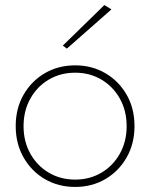

<svg xmlns="http://www.w3.org/2000/svg" viewBox="-20 -728 593 758"><path d="M420 -691 244 -536 228 -548 392 -708ZM42 -230Q42 -300 73 -354Q104 -408 157 -439Q210 -470 277 -470Q343 -470 396 -439Q449 -408 480 -354Q511 -300 511 -230Q511 -161 480 -106.5Q449 -52 396 -21Q343 10 277 10Q210 10 157 -21Q104 -52 73 -106.5Q42 -161 42 -230ZM73 -230Q73 -169 100 -121Q127 -73 173 -46Q219 -19 277 -19Q334 -19 380 -46Q426 -73 453 -121Q480 -169 480 -230Q480 -291 453 -339Q426 -387 380 -414Q334 -441 277 -441Q219 -441 173 -414Q127 -387 100 -339Q73 -291 73 -230Z"/></svg>

Font: Jost* Thin
Style: Regular
Weight: 200
Version: Version 3.7